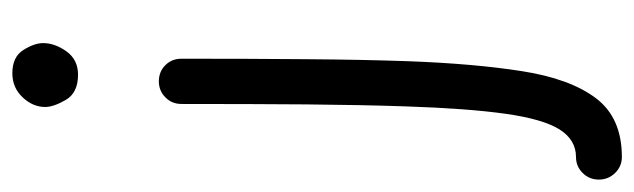

<svg xmlns="http://www.w3.org/2000/svg" viewBox="-422 -410 1027 311"><g transform="rotate(-90 91.5 -254.5)"><path d="M115.2 -510.7Q130.9 -510.7 141.4 -500.2Q151.9 -489.7 151.9 -474.1Q151.9 -361.8 151.1 -270.8Q150.4 -179.7 147.9 -108.4Q144 -1 131.8 77.1Q119.6 155.3 87.9 197.3Q56.2 239.3 -7.3 239.3Q-22.5 239.3 -33.2 228.3Q-43.9 217.3 -43.9 202.1Q-43.9 186.5 -33.2 175.8Q-22.5 165 -7.3 165Q20.5 165 37.4 138.2Q54.2 111.3 62.7 50.8Q71.3 -9.8 74.7 -111.3Q77.1 -182.1 77.9 -272Q78.6 -361.8 78.6 -474.1Q78.6 -489.7 89.4 -500.2Q100.1 -510.7 115.2 -510.7ZM73.7 -694.8Q73.7 -714.8 89.4 -731.4Q105 -748 128.4 -748Q154.8 -748 166 -730.2Q177.2 -712.4 177.2 -698.2Q177.2 -679.2 163.8 -660.4Q150.4 -641.6 126 -641.6Q96.7 -641.6 85.2 -661.4Q73.7 -681.2 73.7 -694.8Z"/></g></svg>

Font: Mikhak Regular
Style: Regular
Weight: 400
Designer: Amin Abedi
Version: Version 3.3